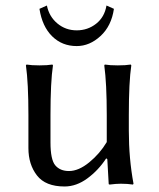

<svg xmlns="http://www.w3.org/2000/svg" viewBox="-20 -666 577 696"><path d="M150 -646Q158 -606 188 -581Q218 -556 258 -556Q298 -556 328.5 -580Q359 -604 366 -646L393 -634Q384 -572 344.5 -535.5Q305 -499 258 -499Q205 -499 169 -534.5Q133 -570 123 -634ZM365 -92Q337 -49 297 -19.5Q257 10 214 10Q145 10 114 -30Q83 -70 83 -129V-249Q83 -365 74 -429L76 -432Q94 -429 123 -429Q152 -429 170 -432L172 -429Q163 -369 163 -249V-150Q163 -87 180.5 -66.5Q198 -46 230 -46Q265 -46 303.5 -77.5Q342 -109 367 -151V-249Q367 -363 358 -429L360 -432Q378 -429 407 -429Q436 -429 454 -432L456 -429Q447 -369 447 -249V-192Q447 -91 464 0L462 3Q442 0 418 0Q401 0 378 3Q374 3 374 0L369 -89Z"/></svg>

Font: Libertinus Sans
Style: Regular
Weight: 400
Designer: Philipp H. Poll
Foundry: Khaled Hosny
Version: Version 6.1